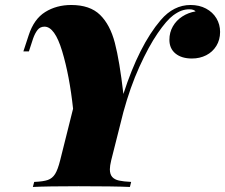

<svg xmlns="http://www.w3.org/2000/svg" viewBox="-20 -742 894 762"><path d="M853.5 -615.2Q853.5 -584 838.6 -559.8Q823.7 -535.6 798.3 -522.7Q772.9 -509.8 741.7 -509.8Q700.7 -509.8 676.5 -529.5Q652.3 -549.3 652.3 -584Q652.3 -613.3 666 -637.2Q679.7 -661.1 703.4 -676.5Q727.1 -691.9 756.3 -696.8Q749 -705.1 731.4 -705.1Q715.3 -705.1 700.4 -699.7Q685.5 -694.3 667.5 -681.2Q641.6 -662.1 605.7 -609.9Q569.8 -557.6 533.2 -476.8Q496.6 -396 469.7 -297.4L421.4 -106Q416 -83.5 416 -70.3Q416 -50.3 425.3 -39.8Q434.6 -29.3 452.4 -25.4Q470.2 -21.5 500.5 -20L495.6 0Q432.6 -2.9 291.5 -2.9Q168.9 -2.9 110.4 0L115.7 -20Q151.9 -21.5 169.9 -27.8Q188 -34.2 198.7 -51.5Q209.5 -68.8 218.8 -106L270 -310.5Q255.9 -441.9 226.6 -539.1Q197.3 -636.2 156.7 -636.2Q139.2 -636.2 128.9 -623Q118.7 -609.9 111.3 -588.9L94.7 -538.1H72.8L93.8 -602.1Q114.7 -666.5 159.4 -694.3Q204.1 -722.2 262.7 -722.2Q336.9 -722.2 377 -683.1Q417 -644 435.8 -572Q454.6 -500 469.7 -369.1Q532.2 -562 617.7 -662.1Q668.9 -722.2 736.3 -722.2Q771 -722.2 797.6 -708Q824.2 -693.8 838.9 -669.4Q853.5 -645 853.5 -615.2Z"/></svg>

Font: TypoPRO Playfair Display
Style: Italic
Weight: 900
Italic angle: -14°
Designer: Claus Eggers Sørensen
Foundry: Claus Eggers Sørensen
Version: Version 1.004;PS 001.004;hotconv 1.0.70;makeotf.lib2.5.58329